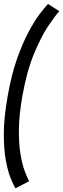

<svg xmlns="http://www.w3.org/2000/svg" viewBox="-25 -776 327 994"><path d="M55 199Q45 183 30.5 147.5Q16 112 5.2 54.5Q-5.5 -3 -5.2 -85.2Q-5 -167.5 14.5 -277Q33.5 -387 62.5 -469.5Q91.5 -552 122.5 -610Q153.5 -668 180.8 -703.8Q208 -739.5 223.5 -755.5L282 -718Q261 -695.5 224.5 -641.2Q188 -587 150.8 -497Q113.5 -407 90.5 -277Q73.5 -179.5 72.8 -105Q72 -30.5 81.2 23.2Q90.5 77 103.5 111Q116.5 145 126 162Z"/></svg>

Font: Anybody
Style: Italic
Weight: 400
Italic angle: -10°
Designer: Tyler Finck
Foundry: Etcetera Type Company
Version: Version 1.010; ttfautohint (v1.8.3) -l 8 -r 50 -G 200 -x 14 